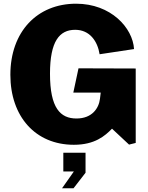

<svg xmlns="http://www.w3.org/2000/svg" viewBox="-20 -772 797 1037"><path d="M379 10C492 10 547 -38 585 -77L677 9L713 0V-402L404 -403L376 -272H524L520 -239C514 -187 477 -132 393 -132C306 -132 250 -188 250 -374C250 -549 301 -611 386 -611C465 -611 507 -549 518 -479L704 -507C697 -622 579 -752 391 -752C181 -752 36 -601 36 -368C36 -143 171 10 379 10ZM315 245H377L442 161V53H322V154H379Z"/></svg>

Font: Bisquit Text
Style: Bold
Weight: 800
Version: Version 1.004;Glyphs 3.2.3 (3260)